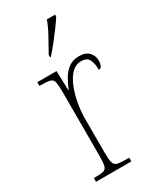

<svg xmlns="http://www.w3.org/2000/svg" viewBox="-196 -828 736 890"><g transform="rotate(-30 172.0 -383.0)"><path d="M40 0V-20H47Q78 -20 92 -24Q106 -28 110 -44.5Q114 -61 114 -97V-441Q114 -476 110 -492Q106 -508 90.5 -512Q75 -516 42 -516H35V-536H138L141 -432H143Q153 -457 167.5 -483Q182 -509 205 -526.5Q228 -544 262 -544Q297 -544 314.5 -525.5Q332 -507 332 -481Q332 -465 327 -454Q322 -443 311 -443Q311 -475 301 -497Q291 -519 258 -519Q230 -519 208.5 -497.5Q187 -476 172.5 -440.5Q158 -405 150 -362Q142 -319 142 -277V-97Q142 -61 146.5 -44.5Q151 -28 165.5 -24Q180 -20 211 -20H229V0ZM144 -619Q166 -659 186.5 -695.5Q207 -732 219 -766H263V-756Q253 -739 233 -712Q213 -685 190.5 -656.5Q168 -628 148 -606H144Z"/></g></svg>

Font: Noto Serif Armenian Condensed Thin
Style: Regular
Weight: 100
Width: 3
Designer: Monotype Design Team
Foundry: Monotype Imaging Inc.
Version: Version 2.008; ttfautohint (v1.8.4.7-5d5b)